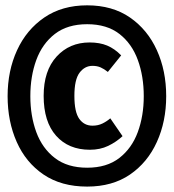

<svg xmlns="http://www.w3.org/2000/svg" viewBox="-20 -798 655 724"><path d="M308.7 -777.9Q403.6 -777.9 470 -732.1Q536.4 -686.2 571.5 -608.7Q606.7 -531.3 606.7 -435.4Q606.7 -340 571.5 -262.6Q536.4 -185.1 470 -139.7Q403.6 -94.4 308.7 -94.4Q211.3 -94.4 144.4 -139.7Q77.4 -185.1 43.1 -262.6Q8.7 -340 8.7 -435.4Q8.7 -531.3 44.4 -608.7Q80 -686.2 147.2 -732.1Q214.4 -777.9 308.7 -777.9ZM308.7 -706.7Q234.4 -706.7 186.9 -670Q139.5 -633.3 116.9 -571.8Q94.4 -510.3 94.4 -435.4Q94.4 -361 116.9 -299.7Q139.5 -238.5 186.9 -202.1Q234.4 -165.6 308.7 -165.6Q382.6 -165.6 429.7 -202.1Q476.9 -238.5 499.5 -299.7Q522.1 -361 522.1 -435.4Q522.1 -510.3 499.7 -571.8Q477.4 -633.3 430.3 -670Q383.1 -706.7 308.7 -706.7ZM317.9 -637.9Q355.9 -637.9 384.1 -626.2Q412.3 -614.4 436.9 -589.2L386.7 -526.7Q372.8 -537.9 359.5 -543.8Q346.2 -549.7 328.7 -549.7Q299.5 -549.7 280 -523.8Q260.5 -497.9 260.5 -436.4Q260.5 -375.4 279 -349.7Q297.4 -324.1 328.7 -324.1Q349.7 -324.1 366.4 -332.3Q383.1 -340.5 395.9 -351.8L442.1 -284.6Q418.5 -262.6 387.9 -247.9Q357.4 -233.3 319 -233.3Q238.5 -233.3 191.5 -286.2Q144.6 -339 144.6 -436.4Q144.6 -531.3 193.3 -584.6Q242.1 -637.9 317.9 -637.9Z"/></svg>

Font: FiraCode Nerd Font
Style: Bold
Weight: 700
Designer: Carrois Corporate, Edenspiekermann AG, Nikita Prokopov
Foundry: Carrois Corporate, Edenspiekermann AG, Nikita Prokopov
Version: Version 6.002;Nerd Fonts 2.1.0